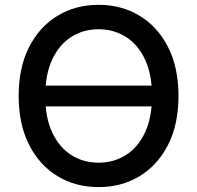

<svg xmlns="http://www.w3.org/2000/svg" viewBox="-20 -757 808 787"><path d="M628.6 -406.2V-321H139.6V-406.2ZM711.6 -363.6Q711.6 -247.2 669 -163.5Q626.4 -79.9 552.4 -35Q478.3 9.9 384.2 9.9Q289.8 9.9 215.7 -35Q141.7 -79.9 99.1 -163.7Q56.5 -247.5 56.5 -363.6Q56.5 -480.1 99.1 -563.7Q141.7 -647.4 215.7 -692.3Q289.8 -737.2 384.2 -737.2Q478.3 -737.2 552.4 -692.3Q626.4 -647.4 669 -563.7Q711.6 -480.1 711.6 -363.6ZM603 -363.6Q603 -452.4 574.4 -513.3Q545.8 -574.2 496.3 -605.6Q446.7 -637.1 384.2 -637.1Q321.4 -637.1 272 -605.6Q222.7 -574.2 194.1 -513.3Q165.5 -452.4 165.5 -363.6Q165.5 -274.9 194.1 -214Q222.7 -153.1 272 -121.6Q321.4 -90.2 384.2 -90.2Q446.7 -90.2 496.3 -121.6Q545.8 -153.1 574.4 -214Q603 -274.9 603 -363.6Z"/></svg>

Font: InterMG Medium
Style: Regular
Weight: 500
Designer: Rasmus Andersson
Foundry: rsms
Version: Version 3.019;December 26, 2023;FontCreator 15.0.0.2955 64-b